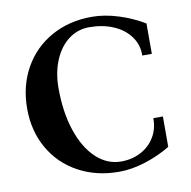

<svg xmlns="http://www.w3.org/2000/svg" viewBox="-81 -798 889 895"><g transform="rotate(-10 363.0 -350.0)"><path d="M40.2 -347Q40.2 -454.2 87.5 -538.6Q134.8 -623 219.3 -670Q303.8 -717 411 -716.8Q470.6 -716.8 535.9 -696.3Q601.2 -675.8 657 -642V-498.2H611.8Q613 -548.4 584.3 -588.1Q555.6 -627.8 504.9 -649.5Q454.2 -671.2 391 -671.2Q335.8 -671.2 292.8 -638.6Q249.8 -606 225.3 -547.9Q200.8 -489.8 200.8 -415Q200.8 -302.6 230 -214.8Q259.2 -127 311.4 -77.9Q363.6 -28.8 429.8 -28.8Q481.2 -28.8 522.9 -50.7Q564.6 -72.6 588.5 -112Q612.4 -151.4 611.8 -201.8H657V-58Q601.2 -24.2 536.3 -3.7Q471.4 16.8 412.2 16.8Q304.4 16.8 219.6 -29.5Q134.8 -75.8 87.5 -158.6Q40.2 -241.4 40.2 -347Z"/></g></svg>

Font: Wittgenstein
Style: Regular
Weight: 400
Designer: Jörg Drees
Foundry: Jörg Drees
Version: Version 1.003;Glyphs 3.1.2 (3151)